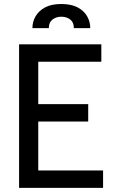

<svg xmlns="http://www.w3.org/2000/svg" viewBox="-20 -916 556 936"><path d="M73 0V-700H474V-615H166.5V-408.5H410V-323.5H166.5V-85H482.5V0ZM279 -896.5Q327.5 -896.5 358.8 -879.8Q390 -863 405 -836.2Q420 -809.5 420 -779H340Q340 -807.5 322.2 -821Q304.5 -834.5 279 -834.5Q254 -834.5 236 -820.8Q218 -807 218 -779H138Q138 -809.5 153.2 -836.2Q168.5 -863 199.5 -879.8Q230.5 -896.5 279 -896.5Z"/></svg>

Font: Cabin
Style: Regular
Weight: 400
Width: 4
Designer: Pablo Impallari
Foundry: Pablo Impallari. http://www.impallari.com Igino Marini. http://www.ikern.com
Version: Version 3.001